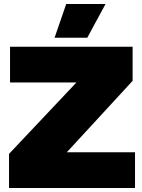

<svg xmlns="http://www.w3.org/2000/svg" viewBox="-20 -937 708 957"><path d="M310 -917H506L415 -749H252ZM653 -178V0H25V-170L361 -526H30V-704H641V-534L313 -178Z"/></svg>

Font: Prodigy Sans Black
Style: Regular
Weight: 900
Designer: Wei Huang
Foundry: Wei Huang
Version: Version 1.003; ttfautohint (v1.8.3)